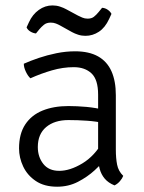

<svg xmlns="http://www.w3.org/2000/svg" viewBox="-20 -694 543 726"><path d="M52 -133Q52 -188 75.5 -223.5Q99 -259 141 -276Q183 -293 239 -293Q270.5 -293 306.8 -289.8Q343 -286.5 375 -278V-228Q345 -235 309.2 -237.5Q273.5 -240 239 -240Q186 -240 154.5 -213.5Q123 -187 123 -138Q123 -100.5 143.8 -74.2Q164.5 -48 204 -48Q244.5 -48 291.2 -76Q338 -104 370 -161L382 -95Q365 -75 337.8 -50Q310.5 -25 274.8 -6.5Q239 12 196 12Q147.5 12 115.5 -9.5Q83.5 -31 67.8 -64.2Q52 -97.5 52 -133ZM446 -29Q442.5 -19.5 433.5 -9Q424.5 1.5 413 7Q389.5 -2.5 376 -18.5Q362.5 -34.5 356.8 -55.8Q351 -77 351 -103V-336Q351 -393 326 -416.5Q301 -440 259 -440Q218 -440 176.5 -428Q135 -416 95 -398Q85.5 -406.5 77.8 -422.8Q70 -439 70 -453Q94.5 -464 126.2 -474.8Q158 -485.5 193.5 -492.8Q229 -500 264 -500Q316.5 -500 350.8 -480.8Q385 -461.5 401.5 -424.5Q418 -387.5 418 -334V-128Q418 -96 422.8 -71.5Q427.5 -47 446 -29ZM207.5 -597.5Q200.5 -601.5 191.5 -605Q182.5 -608.5 172 -608.5Q156 -608.5 146 -600.2Q136 -592 129 -583.5L116 -567.5Q105 -568.5 94.8 -574.8Q84.5 -581 80.5 -590.5L89.5 -610Q103 -639.5 126.8 -656.5Q150.5 -673.5 178.5 -673.5Q193.5 -673.5 207 -669Q220.5 -664.5 229.5 -659.5L275 -635Q282 -631.5 291.2 -627.5Q300.5 -623.5 311.5 -623.5Q326 -623.5 335 -630.5Q344 -637.5 353 -648.5L366 -664.5Q377.5 -664 387.2 -657.2Q397 -650.5 401.5 -641.5L392.5 -622Q377.5 -589.5 354 -574Q330.5 -558.5 303 -558.5Q288.5 -558.5 275.5 -562.8Q262.5 -567 252.5 -572.5Z"/></svg>

Font: Signika Negative Light
Style: Regular
Weight: 300
Designer: Anna Giedry
Foundry: Anna Giedry
Version: Version 2.001